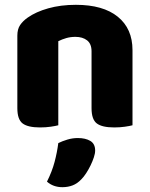

<svg xmlns="http://www.w3.org/2000/svg" viewBox="-20 -521 623 797"><path d="M530 -1Q519 2 498.5 5Q478 8 454 8Q404 8 382 -8.5Q360 -25 360 -72V-308Q360 -339 341.5 -353.5Q323 -368 293 -368Q273 -368 255.5 -363Q238 -358 222 -350V-1Q211 2 190.5 5Q170 8 146 8Q96 8 74 -8.5Q52 -25 52 -72V-373Q52 -400 63.5 -417Q75 -434 95 -448Q129 -472 180.5 -486.5Q232 -501 295 -501Q408 -501 469 -451.5Q530 -402 530 -313ZM318 223Q301 241 281.5 248.5Q262 256 239 256Q201 256 175 233Q196 191 206.5 151.5Q217 112 222 73Q238 65 259.5 58.5Q281 52 303 52Q335 52 355 64Q375 76 375 104Q375 116 369.5 132.5Q364 149 356 165.5Q348 182 338 197.5Q328 213 318 223Z"/></svg>

Font: Baloo 2 ExtraBold
Style: Regular
Weight: 800
Designer: Sarang Kulkarni and Ek Type
Foundry: Ek Type
Version: Version 1.640;hotconv 1.0.111;makeotfexe 2.5.65597; ttfautoh